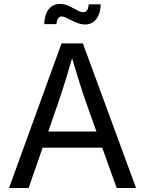

<svg xmlns="http://www.w3.org/2000/svg" viewBox="-20 -946 730 966"><path d="M289.6 -727.5H397L664.6 0H566.9L412.6 -431.6Q397.9 -473.1 378.9 -533.7Q359.9 -594.2 334 -684.1H351.6Q339.4 -641.1 337.4 -635.3Q318.4 -569.3 302.7 -519.8Q287.1 -470.2 273.9 -431.6L124 0H25.4ZM158.2 -284.2H531.7V-203.1H158.2ZM330.6 -848.1Q315.9 -855.5 306.4 -859.4Q296.9 -863.3 290 -863.3Q278.3 -863.3 271.7 -852.1Q265.1 -840.8 264.2 -824.7H202.6Q203.6 -855 212.6 -877.7Q221.7 -900.4 239 -913.3Q256.3 -926.3 281.7 -926.3Q300.3 -926.3 316.2 -920.2Q332 -914.1 353.5 -902.3Q369.6 -893.1 379.6 -888.9Q389.6 -884.8 399.4 -884.8Q411.6 -884.8 418 -894Q424.3 -903.3 426.8 -924.3H486.8Q485.8 -893.6 476.3 -870.6Q466.8 -847.7 449.5 -835.2Q432.1 -822.8 408.7 -822.8Q390.1 -822.8 372.3 -829.3Q354.5 -835.9 330.6 -848.1Z"/></svg>

Font: Raveo Variable
Style: Regular
Weight: 400
Designer: Jakub Foglar, Rasmus Andersson (Inter)
Foundry: Jakubfoglar.com
Version: Version 1.000;Glyphs 3.2.3 (3260)